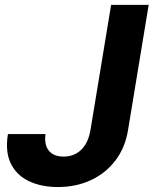

<svg xmlns="http://www.w3.org/2000/svg" viewBox="-20 -747 622 777"><path d="M429.7 -727.3H581.7L497.9 -219.1Q486.2 -148.8 446.9 -97.3Q407.7 -45.8 347.8 -17.9Q288 9.9 213.8 9.9Q147.7 9.9 97.8 -13.5Q47.9 -36.9 24.1 -84.5Q0.4 -132.1 12.1 -204.5H164.1Q158.4 -160.5 177.9 -136.9Q197.4 -113.3 237.2 -113.3Q280.5 -113.3 308.9 -141.2Q337.4 -169 346.2 -221.2Z"/></svg>

Font: Inter UI
Style: Bold Italic
Weight: 700
Italic angle: 9.39999°
Designer: Rasmus Andersson
Foundry: rsms
Version: 3.2;8d6f07862